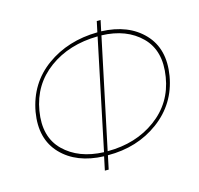

<svg xmlns="http://www.w3.org/2000/svg" viewBox="-107 -855 1006 969"><g transform="rotate(-15 396.5 -370.0)"><path d="M488 -684Q629 -679 707.5 -596.5Q786 -514 763 -377Q739 -237 626 -153.5Q513 -70 359 -71L344 0H324L339 -71Q197 -76 118.5 -158Q40 -240 63 -377Q89 -520 201 -601Q313 -682 468 -684L480 -740H500ZM344 -91 464 -664Q314 -662 209.5 -585.5Q105 -509 83 -377Q61 -245 137 -170.5Q213 -96 344 -91ZM743 -377Q765 -510 689.5 -585Q614 -660 484 -664L363 -91Q511 -91 616.5 -168.5Q722 -246 743 -377Z"/></g></svg>

Font: Raleway-v4020 Thin
Style: Italic
Weight: 250
Italic angle: -12°
Designer: Matt McInerney, Pablo Impallari, Rodrigo Fuenzalida
Foundry: Matt McInerney, Pablo Impallari, Rodrigo Fuenzalida
Version: Version 4.020;PS 004.020;hotconv 1.0.88;makeotf.lib2.5.64775